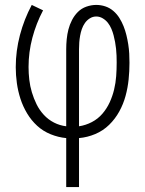

<svg xmlns="http://www.w3.org/2000/svg" viewBox="-20 -550 590 780"><path d="M249 210V11Q217 8 186 -4.5Q155 -17 131 -39Q107 -61 90 -89.5Q73 -118 63 -149Q53 -180 48.5 -212.5Q44 -245 44 -277Q44 -343 61 -407.5Q78 -472 109 -530L155 -508Q127 -455 111.5 -396.5Q96 -338 96 -278Q96 -252 99 -226Q102 -200 109.5 -175Q117 -150 128.5 -126.5Q140 -103 158 -83.5Q176 -64 199.5 -52Q223 -40 249 -37V-350Q249 -370 251 -390.5Q253 -411 258 -430.5Q263 -450 272.5 -468.5Q282 -487 296.5 -501.5Q311 -516 331 -523Q351 -530 371 -530Q390 -530 408 -524Q426 -518 440.5 -505.5Q455 -493 465 -477Q475 -461 482 -443.5Q489 -426 493.5 -407.5Q498 -389 501 -370Q504 -351 505 -332.5Q506 -314 506 -295Q506 -261 502.5 -227Q499 -193 490 -160Q481 -127 464.5 -97Q448 -67 423.5 -43Q399 -19 367 -5.5Q335 8 301 11V210ZM301 -37Q328 -41 353 -54Q378 -67 396 -88Q414 -109 425.5 -134Q437 -159 443.5 -186Q450 -213 452 -240.5Q454 -268 454 -296Q454 -310 453.5 -324Q453 -338 451.5 -352Q450 -366 447.5 -379.5Q445 -393 441.5 -406.5Q438 -420 432.5 -433Q427 -446 418.5 -457Q410 -468 397.5 -475.5Q385 -483 371 -483Q357 -483 345 -475.5Q333 -468 325 -456.5Q317 -445 312.5 -432Q308 -419 305.5 -405Q303 -391 302 -377.5Q301 -364 301 -350Z"/></svg>

Font: Lode Dark
Style: Regular
Weight: 400
Monospace: yes
Designer: Belleve Invis
Foundry: Belleve Invis
Version: Version 29.2.0; ttfautohint (v1.8.3)